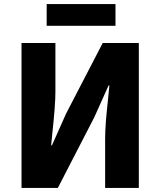

<svg xmlns="http://www.w3.org/2000/svg" viewBox="-20 -926 790 946"><path d="M86 -714H253V-473Q253 -408 238 -271L232 -210H236L306 -367L486 -714H664V0H498V-243Q498 -310 512 -434L519 -505H515L445 -349L265 0H86ZM210 -906H549V-799H210Z"/></svg>

Font: Nebula Sans Bold
Style: Regular
Weight: 700
Designer: Paul D. Hunt for Adobe (as Source Sans)
Foundry: Nebula Entertainment & Broadcasting LLC
Version: Version 1.010